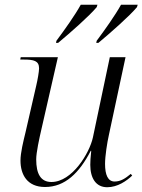

<svg xmlns="http://www.w3.org/2000/svg" viewBox="-20 -776 598 806"><path d="M386 -605 384 -596H393C446 -640 524 -709 555 -746L558 -756H488C463 -711 421 -652 386 -605ZM217 -605 215 -596H224C277 -640 355 -709 386 -746L389 -756H319C294 -711 252 -652 217 -605ZM430 10C473 10 511 -16 535 -39L529 -46C506 -27 487 -14 461 -14C433 -14 421 -42 421 -88C421 -121 430 -178 437 -209L507 -536H441L370 -199C356 -134 283 -12 196 -12C151 -12 132 -46 132 -107C132 -136 145 -195 154 -234L223 -536H67L65 -526H79C122 -526 144 -521 144 -489C144 -476 138 -441 132 -416L87 -220C78 -183 66 -135 66 -102C66 -43 94 9 169 9C253 9 313 -50 361 -143H363C360 -117 359 -97 359 -84C359 -29 382 10 430 10Z"/></svg>

Font: Noto Serif Display Light
Style: Italic
Weight: 300
Italic angle: -12°
Designer: Monotype Design Team
Foundry: Monotype Imaging Inc.
Version: Version 2.009